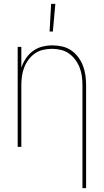

<svg xmlns="http://www.w3.org/2000/svg" viewBox="-20 -764 540 999"><path d="M238 -600 246 -744H268L255 -600ZM409 215V-320Q409 -343 406 -366.5Q403 -390 394.5 -412Q386 -434 372 -453Q358 -472 339 -485.5Q320 -499 296.5 -504.5Q273 -510 250 -510Q227 -510 203.5 -504.5Q180 -499 161 -485.5Q142 -472 128 -453Q114 -434 105.5 -412Q97 -390 94 -366.5Q91 -343 91 -320V0H72V-520H91V-412Q100 -438 115 -460.5Q130 -483 152 -499Q174 -515 200.5 -521.5Q227 -528 253 -528Q279 -528 304.5 -522Q330 -516 351 -501.5Q372 -487 387.5 -466Q403 -445 412 -421Q421 -397 424.5 -371.5Q428 -346 428 -320V215Z"/></svg>

Font: Iosevka SS18 Thin
Style: Regular
Weight: 100
Monospace: yes
Designer: Belleve Invis
Foundry: Belleve Invis
Version: Version 25.1.1; ttfautohint (v1.8.4)